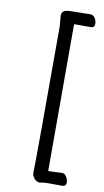

<svg xmlns="http://www.w3.org/2000/svg" viewBox="-101 -819 552 1022"><g transform="rotate(10 175.0 -307.5)"><path d="M190.9 157.2Q173.8 157.2 161.4 142.1Q148.9 127 148.9 113.8Q151.9 50.8 151.9 -678.2L147 -736.8Q147 -753.9 157.5 -762Q168 -770 195.8 -770L299.8 -772Q316.9 -772 326.4 -757.6Q335.9 -743.2 335.9 -726.1Q335.9 -705.1 314.9 -705.1H225.1V88.9L302.7 85.9Q314 85.9 323.5 101.1Q333 116.2 333 131.8Q333 152.8 313 152.8H226.1Q210.9 152.8 190.9 157.2Z"/></g></svg>

Font: LXGW WenKai GB Screen
Style: Regular
Weight: 400
Designer: LXGW / Fontworks Inc.
Foundry: LXGW / Fontworks Inc.
Version: Version 1.321;February 19, 2024;FontCreator 14.0.0.2901 64-b